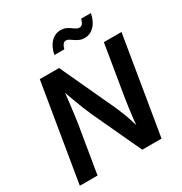

<svg xmlns="http://www.w3.org/2000/svg" viewBox="-210 -1089 1178 1243"><g transform="rotate(-30 378.5 -467.5)"><path d="M25.9 0 146.5 -727.5H290.5L476.6 -326.2Q486.3 -304.2 498.8 -273.9Q511.2 -243.7 523.9 -205.3Q536.6 -167 548.3 -121.1L534.7 -115.7Q537.6 -155.3 542.5 -197.8Q547.4 -240.2 552.5 -278.8Q557.6 -317.4 562 -343.3L625.5 -727.5H757.3L636.7 0H492.7L324.7 -361.3Q311 -392.1 297.4 -425.5Q283.7 -459 268.1 -501.7Q252.4 -544.4 231.4 -603.5L248 -606.9Q242.2 -550.8 236.6 -503.7Q231 -456.5 226.3 -420.7Q221.7 -384.8 218.3 -361.8L158.2 0ZM533.7 -812.5Q512.2 -812.5 495.4 -819.6Q478.5 -826.7 465.1 -836.2Q451.7 -845.7 440.4 -852.8Q429.2 -859.9 418 -859.9Q403.3 -859.9 393.8 -846.7Q384.3 -833.5 380.9 -815.4H306.6Q317.4 -871.6 347.7 -903.3Q377.9 -935.1 420.9 -935.1Q442.9 -935.1 459 -928Q475.1 -920.9 487.8 -911.6Q500.5 -902.3 512 -895Q523.4 -887.7 535.6 -887.7Q551.3 -887.7 559.8 -898.9Q568.4 -910.2 574.2 -932.6H647Q635.7 -875.5 605 -844Q574.2 -812.5 533.7 -812.5Z"/></g></svg>

Font: Inter 17pt SemiBold
Style: Italic
Weight: 600
Italic angle: -9.3988°
Version: Version 4.001;git-66647c0bb